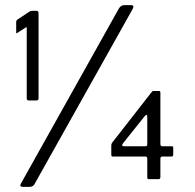

<svg xmlns="http://www.w3.org/2000/svg" viewBox="-20 -706 759 747"><path d="M92 -315Q84 -315 84 -324V-598Q84 -602 80 -599L46 -577Q43 -574 43 -581V-621Q43 -626 48 -630L95 -661Q100 -664 106 -664H122Q130 -664 130 -654V-323Q130 -315 121 -315ZM62 7 442 -672Q450 -686 463 -686H490Q505 -686 495 -669L115 9Q109 21 95 21H69Q54 21 62 7ZM543 -254 459 -149Q450 -137 463 -137H546Q553 -137 553 -144V-250Q553 -266 543 -254ZM553 -16V-89Q553 -97 545 -97H419Q413 -97 413 -104V-140Q413 -147 418 -153L571 -349Q573 -352 577 -352H599Q604 -352 604 -345V-146Q604 -137 612 -137H648Q654 -137 654 -131V-105Q654 -97 648 -97H612Q604 -97 604 -89V-17Q604 -9 597 -9H558Q553 -9 553 -16Z"/></svg>

Font: Vivano Light
Style: Regular
Weight: 300
Designer: Joe Prince, Josias Burgherr
Version: Version 2.064;September 19, 2022;FontCreator 14.0.0.2877 64-